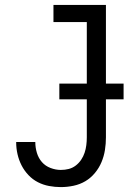

<svg xmlns="http://www.w3.org/2000/svg" viewBox="-20 -755 540 783"><path d="M228 8Q204 8 180 3.5Q156 -1 134.5 -12Q113 -23 96 -41Q79 -59 68 -80.5Q57 -102 51.5 -126Q46 -150 46 -174V-176H124V-175Q124 -153 130.5 -131.5Q137 -110 151 -94Q165 -78 186 -70Q207 -62 228 -62Q245 -62 260.5 -66Q276 -70 289 -80Q302 -90 311 -103.5Q320 -117 325 -132Q330 -147 332 -163Q334 -179 334 -195V-665H198V-735H412V-195Q412 -169 408 -143.5Q404 -118 394 -94Q384 -70 367 -49.5Q350 -29 328 -16Q306 -3 280 2.5Q254 8 228 8ZM222 -350V-414H484V-350Z"/></svg>

Font: Iosevka SS18
Style: Regular
Weight: 400
Monospace: yes
Designer: Belleve Invis
Foundry: Belleve Invis
Version: Version 25.1.1; ttfautohint (v1.8.4)